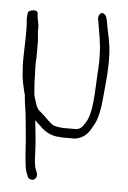

<svg xmlns="http://www.w3.org/2000/svg" viewBox="-49 -506 480 722"><g transform="rotate(5 191.0 -145.0)"><path d="M27 -270C27 -257 27 -245 28 -235L30 -207C32 -185 37 -169 41 -149L45 -135V-132C46 -117 48 -103 50 -91C54 -71 61 10 63 33C65 60 68 132 76 152L82 168C84 173 87 176 92 178C108 184 119 169 116 155L110 139C106 130 104 114 103 91C101 34 99 22 93 -35C92 -39 92 -42 92 -45L103 -34C107 -31 111 -27 116 -22C135 -3 160 10 190 10C194 11 198 11 203 11H246C280 6 298 -15 311 -42C328 -66 336 -114 339 -153C342 -193 348 -235 348 -275C349 -286 348 -297 348 -308C348 -356 333 -403 327 -444L324 -454C323 -459 320 -462 316 -465C304 -476 292 -459 294 -445L296 -435C302 -395 312 -354 312 -306C312 -296 313 -286 312 -277C312 -266 311 -255 310 -242C306 -175 308 -84 278 -47C271 -35 261 -25 245 -25H204C199 -25 195 -25 190 -26C180 -26 172 -29 163 -31C154 -35 149 -42 141 -48C127 -62 127 -62 110 -77C92 -90 91 -106 83 -129L80 -141C78 -167 76 -189 76 -217C75 -231 75 -244 75 -254C75 -264 75 -272 76 -277V-339C76 -353 73 -368 73 -380V-399C71 -416 66 -428 66 -445C66 -464 31 -455 29 -446C28 -437 27 -430 27 -425C27 -420 27 -414 28 -409C28 -404 29 -397 29 -388V-356C29 -330 27 -295 27 -270Z"/></g></svg>

Font: Stray Cat
Style: Cn
Weight: 400
Version: Version 1.0